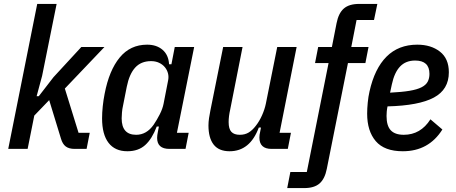

<svg xmlns="http://www.w3.org/2000/svg" viewBox="-20 -760 2325 980"><path d="M170 -740H269L195 -373L167 -269H178L253 -366L395 -520H513L311 -308L381 -82H438L422 0H361Q332 0 315.5 -12.5Q299 -25 291 -53L231 -249L155 -170L121 0H22Z M845 0Q782 0 782 -56Q782 -69 786 -88L791 -114H780Q756 -51 721 -19.5Q686 12 630 12Q567 12 534 -31Q501 -74 501 -156Q501 -185 504.5 -218Q508 -251 514 -281Q537 -401 591 -466.5Q645 -532 731 -532Q779 -532 809.5 -506Q840 -480 843 -432H855L872 -520H971L883 -82H943L927 0ZM675 -72Q728 -72 764 -123Q781 -148 795.5 -176.5Q810 -205 815 -231L838 -349Q842 -368 837.5 -385.5Q833 -403 821.5 -417Q810 -431 792 -439.5Q774 -448 751 -448Q700 -448 670 -415Q640 -382 627 -317L608 -221Q604 -204 602.5 -185.5Q601 -167 601 -156Q601 -72 675 -72Z M1218 -520 1155 -201Q1147 -166 1147 -137Q1147 -102 1161 -87Q1175 -72 1204 -72Q1230 -72 1249 -83.5Q1268 -95 1285 -117Q1304 -141 1317.5 -171.5Q1331 -202 1337 -231L1395 -520H1494L1407 -82H1465L1449 0H1366Q1304 0 1304 -58Q1304 -65 1305 -72.5Q1306 -80 1308 -88L1312 -109H1301Q1256 12 1152 12Q1097 12 1070.5 -22Q1044 -56 1044 -120Q1044 -137 1047 -157.5Q1050 -178 1054 -197L1119 -520Z M1648 102Q1638 153 1611 176.5Q1584 200 1533 200H1446L1462 118H1546L1657 -438H1588L1604 -520H1674L1698 -642Q1708 -693 1735 -716.5Q1762 -740 1813 -740H1906L1889 -658H1800L1773 -520H1861L1845 -438H1756Z M2036 12Q1942 12 1898 -39.5Q1854 -91 1854 -180Q1854 -205 1857 -236Q1860 -267 1866 -293Q1892 -410 1953 -471Q2014 -532 2110 -532Q2180 -532 2225.5 -496.5Q2271 -461 2271 -391Q2271 -303 2194.5 -262Q2118 -221 1958 -217Q1955 -203 1954 -190Q1953 -177 1953 -168Q1953 -118 1974.5 -95Q1996 -72 2041 -72Q2127 -72 2177 -151L2238 -99Q2168 12 2036 12ZM2099 -451Q2051 -451 2022 -420.5Q1993 -390 1980 -329L1971 -287Q2031 -290 2070 -296.5Q2109 -303 2131.5 -314.5Q2154 -326 2163 -343Q2172 -360 2172 -383Q2172 -451 2099 -451Z"/></svg>

Font: IBM Plex Sans Cond Medm
Style: Italic
Weight: 500
Width: 3
Italic angle: -11°
Designer: Mike Abbink, Paul van der Laan, Pieter van Rosmalen
Foundry: Bold Monday
Version: Version 1.3